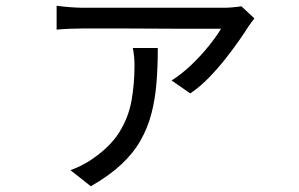

<svg xmlns="http://www.w3.org/2000/svg" viewBox="-20 -569 1040 668"><path d="M865 -505Q861 -499 855 -491.5Q849 -484 845 -478Q834 -460 813.5 -430.5Q793 -401 766 -366.5Q739 -332 707.5 -299.5Q676 -267 642 -244L577 -289Q612 -311 646 -343.5Q680 -376 707.5 -410.5Q735 -445 749 -469Q735 -469 697.5 -469Q660 -469 609.5 -469Q559 -469 504 -469.5Q449 -470 399.5 -470Q350 -470 315.5 -470Q281 -470 271 -470Q249 -470 224.5 -469Q200 -468 177 -466V-549Q198 -546 223.5 -544Q249 -542 271 -542Q281 -542 317 -542Q353 -542 405.5 -542Q458 -542 515 -542Q572 -542 624.5 -542Q677 -542 715.5 -542Q754 -542 765 -542Q773 -542 783.5 -543Q794 -544 804 -545Q814 -546 820 -547ZM529 -402Q529 -338 524.5 -281.5Q520 -225 507 -174.5Q494 -124 468.5 -79.5Q443 -35 401 4Q359 43 296 79L225 23Q242 17 259.5 8.5Q277 0 294 -11Q362 -56 394.5 -108Q427 -160 437.5 -218.5Q448 -277 448 -342Q448 -357 446.5 -372.5Q445 -388 442 -402Z"/></svg>

Font: Noto Sans JP Thin
Style: Regular
Weight: 400
Version: Version 2.004-H2;hotconv 1.0.118;makeotfexe 2.5.65603